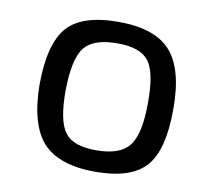

<svg xmlns="http://www.w3.org/2000/svg" viewBox="-63 -567 691 648"><g transform="rotate(10 282.0 -243.0)"><path d="M471 -440Q527 -379 526 -239Q526 -101 476 -44Q425 13 303 13Q180 13 124 -46Q68 -107 67 -246Q68 -384 118 -442Q169 -499 293 -499Q417 -499 471 -440ZM190 -389Q158 -349 157 -239Q157 -135 186 -97Q214 -59 293 -59Q375 -59 406 -99Q438 -139 438 -246Q439 -351 410 -389Q381 -427 303 -427Q221 -427 190 -389Z"/></g></svg>

Font: Taylor Sans
Style: Regular
Weight: 400
Italic angle: -8°
Designer: Natanael Gama
Version: Version 1.001 September 8, 2015